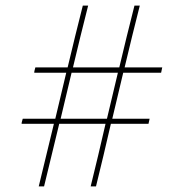

<svg xmlns="http://www.w3.org/2000/svg" viewBox="-20 -664 612 684"><path d="M294 -644Q280 -589 266.5 -534Q253 -479 240 -424H405Q418 -479 431.5 -534Q445 -589 459 -644H478Q464 -589 450.5 -534Q437 -479 424 -424H558Q557 -419 556 -414.5Q555 -410 554 -405H419Q409 -364 399.5 -323Q390 -282 380 -241H513Q512 -236 511 -232Q510 -228 509 -223H375Q362 -167 349 -111.5Q336 -56 322 0H303Q317 -56 330 -111.5Q343 -167 356 -223H191Q177 -167 164 -111.5Q151 -56 137 0H118Q132 -56 145 -111.5Q158 -167 172 -223H57Q57 -228 58.5 -232Q60 -236 61 -241H177Q187 -282 196.5 -323Q206 -364 216 -405H102Q102 -410 103.5 -414.5Q105 -419 106 -424H221Q234 -479 247.5 -534Q261 -589 275 -644ZM235 -405Q225 -364 215.5 -323Q206 -282 196 -241H361Q371 -282 380.5 -323Q390 -364 400 -405Z"/></svg>

Font: Josefin Sans Thin Thin
Style: Italic
Weight: 250
Italic angle: -7°
Version: Version 2.000